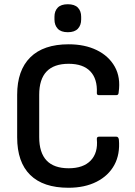

<svg xmlns="http://www.w3.org/2000/svg" viewBox="-20 -875 639 906"><path d="M303 11Q184 11 122.5 -49.5Q61 -110 61 -227V-428Q61 -543 123 -604.5Q185 -666 304 -666Q380 -666 436.5 -638.5Q493 -611 521.5 -560.5Q550 -510 540 -440Q540 -434 537.5 -430Q535 -426 529 -426H447Q436 -426 437 -437Q440 -503 406 -538.5Q372 -574 304 -574Q165 -574 165 -428V-228Q165 -81 304 -81Q373 -81 408 -117.5Q443 -154 437 -218Q436 -230 447 -230H529Q539 -230 541 -216Q547 -147 519.5 -96.5Q492 -46 436 -17.5Q380 11 303 11ZM300 -723Q268 -723 252.5 -739.5Q237 -756 237 -783V-796Q237 -823 252.5 -839Q268 -855 300 -855Q332 -855 347.5 -839Q363 -823 363 -796V-783Q363 -756 347.5 -739.5Q332 -723 300 -723Z"/></svg>

Font: Sofia Sans Extra Cond
Style: Bold
Weight: 700
Width: 1
Designer: Botio Nikoltchev, Ani Petrova
Foundry: lettersoup
Version: Version 4.100; ttfautohint (v1.8.3)